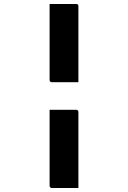

<svg xmlns="http://www.w3.org/2000/svg" viewBox="-20 -780 640 960"><path d="M228 -760Q261 -760 294 -760Q327 -760 361 -760Q363 -760 365.5 -759.5Q368 -759 369 -757Q371 -756 371.5 -753.5Q372 -751 372 -749V-369Q338 -369 305 -369Q272 -369 239 -369Q234 -369 231 -372Q228 -375 228 -380V-661Q228 -686 228 -710.5Q228 -735 228 -760ZM228 -231Q261 -231 294 -231Q327 -231 361 -231Q366 -231 369 -228Q372 -225 372 -220V160Q338 160 305 160Q272 160 239 160Q236 160 233.5 158.5Q231 157 229.5 154.5Q228 152 228 149Z"/></svg>

Font: RecMonoLinear Nerd Font Mono
Style: Bold
Weight: 700
Monospace: yes
Version: Version 1.085; ttfautohint (v1.8.4.7-5d5b);Nerd Fonts 3.2.1